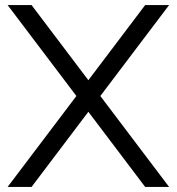

<svg xmlns="http://www.w3.org/2000/svg" viewBox="-20 -734 694 754"><path d="M644 0H550L327 -295L104 0H10L280 -357L10 -714H104L327 -419L550 -714H644L374 -357Z"/></svg>

Font: Arcon
Style: Regular
Weight: 400
Designer: M. Zarth
Foundry: martin zarth - visuelle & digitale kommunikation
Version: Version 1.131;PS 001.131;hotconv 1.0.70;makeotf.lib2.5.58329